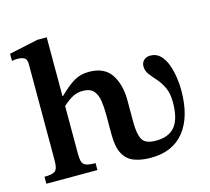

<svg xmlns="http://www.w3.org/2000/svg" viewBox="-103 -827 1049 959"><g transform="rotate(-15 421.5 -348.0)"><path d="M564 10Q513 10 477 -4Q441 -18 422 -53.5Q403 -89 403 -151V-255Q403 -295 398 -328Q393 -361 375.5 -381Q358 -401 320 -401Q293 -401 270.5 -390Q248 -379 216 -351V-104Q216 -79 220 -64Q224 -49 239 -42.5Q254 -36 289 -36V0H25V-36Q65 -36 80 -47Q95 -58 95 -100V-600Q95 -626 81 -633Q67 -640 47 -640Q35 -640 26.5 -638.5Q18 -637 18 -637V-674L167 -706H216V-402H219Q263 -445 296.5 -465Q330 -485 374 -485Q454 -485 489 -432Q524 -379 524 -297V-184Q524 -123 540 -94.5Q556 -66 610 -66Q678 -66 709.5 -106Q741 -146 741 -230Q741 -276 726.5 -306.5Q712 -337 693 -358Q674 -379 659.5 -398Q645 -417 645 -441Q645 -459 657.5 -471.5Q670 -484 692 -484Q723 -484 743.5 -463Q764 -442 775.5 -409.5Q787 -377 792 -342Q797 -307 797 -278Q797 -140 737 -65Q677 10 564 10Z"/></g></svg>

Font: STIX Two Text SemiBold
Style: Regular
Weight: 600
Designer: Ross Mills, John Hudson & Paul Hanslow, Tiro Typeworks Ltd; with prior portions MicroPress Inc., and Coen Hoffman.
Foundry: Tiro Typeworks Ltd
Version: Version 2.13 b171